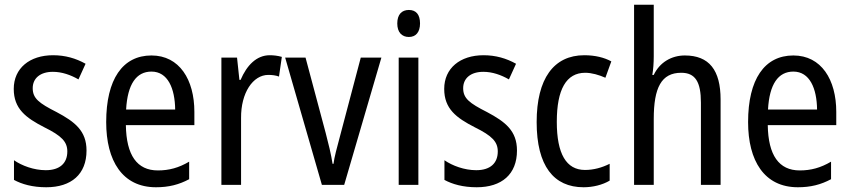

<svg xmlns="http://www.w3.org/2000/svg" viewBox="-20 -780 3591 810"><path d="M345 -145C345 -228 296 -266 219 -307C144 -345 118 -365 118 -408C118 -450 150 -477 203 -477C241 -477 278 -464 311 -445L341 -511C300 -534 255 -547 204 -547C105 -547 38 -492 38 -405C38 -321 89 -283 167 -243C240 -207 264 -182 264 -141C264 -92 233 -62 173 -62C123 -62 72 -81 39 -104V-21C72 -3 117 10 175 10C281 10 345 -45 345 -145Z M619 -546C497 -546 428 -445 428 -265C428 -102 496 10 638 10C692 10 735 -1 778 -24V-98C734 -72 693 -61 646 -61C558 -61 513 -125 511 -252H800V-308C800 -444 737 -546 619 -546ZM619 -478C688 -478 718 -407 719 -318H512C518 -425 555 -478 619 -478Z M1118 -547C1062 -547 1021 -504 995 -443H990L980 -537H914V0H997V-282C996 -388 1047 -464 1112 -464C1128 -464 1144 -462 1157 -457L1169 -540C1152 -545 1134 -547 1118 -547Z M1338 0H1432L1589 -537H1502L1414 -204C1402 -160 1390 -115 1387 -89H1383C1377 -129 1365 -177 1354 -219L1269 -537H1183Z M1705 -738C1675 -738 1656 -719 1656 -681C1656 -644 1675 -624 1705 -624C1734 -624 1752 -644 1752 -681C1752 -719 1735 -738 1705 -738ZM1745 -537H1662V0H1745Z M2161 -145C2161 -228 2112 -266 2035 -307C1960 -345 1934 -365 1934 -408C1934 -450 1966 -477 2019 -477C2057 -477 2094 -464 2127 -445L2157 -511C2116 -534 2071 -547 2020 -547C1921 -547 1854 -492 1854 -405C1854 -321 1905 -283 1983 -243C2056 -207 2080 -182 2080 -141C2080 -92 2049 -62 1989 -62C1939 -62 1888 -81 1855 -104V-21C1888 -3 1933 10 1991 10C2097 10 2161 -45 2161 -145Z M2442 10C2481 10 2522 0 2552 -18V-89C2520 -73 2485 -63 2448 -63C2369 -63 2329 -131 2329 -266C2329 -403 2369 -473 2449 -473C2476 -473 2507 -464 2534 -452L2559 -521C2530 -537 2491 -547 2445 -547C2316 -547 2244 -448 2244 -265C2244 -80 2316 10 2442 10Z M2738 -543V-760H2655V0H2738V-278C2738 -410 2770 -473 2854 -473C2913 -473 2937 -435 2937 -347V0H3020V-360C3020 -484 2972 -546 2869 -546C2813 -546 2763 -517 2738 -464H2732C2736 -487 2738 -515 2738 -543Z M3327 -546C3205 -546 3136 -445 3136 -265C3136 -102 3204 10 3346 10C3400 10 3443 -1 3486 -24V-98C3442 -72 3401 -61 3354 -61C3266 -61 3221 -125 3219 -252H3508V-308C3508 -444 3445 -546 3327 -546ZM3327 -478C3396 -478 3426 -407 3427 -318H3220C3226 -425 3263 -478 3327 -478Z"/></svg>

Font: Noto Sans Georgian Condensed
Style: Regular
Weight: 400
Width: 3
Designer: Monotype Design Team, Akaki Razmadze
Foundry: Google LLC
Version: Version 2.005